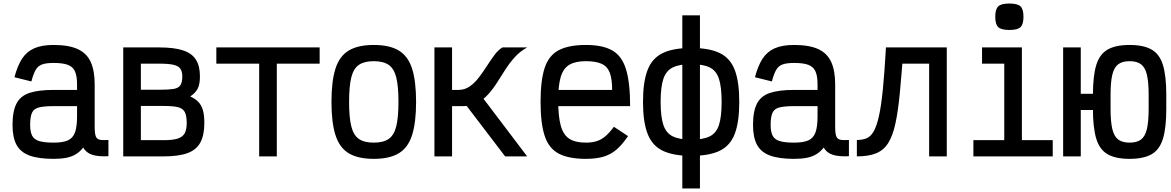

<svg xmlns="http://www.w3.org/2000/svg" viewBox="-20 -887 6640 1089"><path d="M284 14Q198 14 147 -5Q96 -24 73.5 -66Q51 -108 51 -178Q51 -256 73.5 -299.5Q96 -343 147 -360Q198 -377 284 -377H417V-409Q417 -455 405.5 -481.5Q394 -508 365.5 -519Q337 -530 284 -530Q242 -530 218.5 -521.5Q195 -513 182 -490Q169 -467 158 -425L62 -449Q79 -514 105 -554Q131 -594 174 -613Q217 -632 284 -632Q371 -632 422 -608Q473 -584 495 -534.5Q517 -485 517 -409V-168Q517 -131 523 -114.5Q529 -98 546 -94.5Q563 -91 595 -93V-1Q538 2 503.5 -9Q469 -20 452 -50Q434 -27 410.5 -12.5Q387 2 356 8Q325 14 284 14ZM284 -78Q337 -78 365.5 -91Q394 -104 405.5 -136.5Q417 -169 417 -226V-285H284Q231 -285 202 -278Q173 -271 162 -248.5Q151 -226 151 -178Q151 -140 162 -118Q173 -96 202 -87Q231 -78 284 -78Z M679 0V-618H884Q967 -618 1017.5 -601.5Q1068 -585 1091 -549Q1114 -513 1114 -454Q1114 -408 1101 -383.5Q1088 -359 1059 -340Q1088 -327 1105.5 -308.5Q1123 -290 1131 -261.5Q1139 -233 1139 -189Q1139 -121 1116.5 -79Q1094 -37 1043.5 -18.5Q993 0 909 0ZM779 -92H909Q960 -92 988 -101Q1016 -110 1027.5 -131Q1039 -152 1039 -189Q1039 -232 1027.5 -252.5Q1016 -273 988 -279.5Q960 -286 909 -286H779ZM779 -378H884Q936 -378 964 -382.5Q992 -387 1003 -403.5Q1014 -420 1014 -454Q1014 -481 1003 -497Q992 -513 964 -519.5Q936 -526 884 -526H779Z M1450 0V-618H1550V0ZM1207 -526V-618H1793V-526Z M2100 14Q2010 14 1957.5 -18Q1905 -50 1882.5 -121.5Q1860 -193 1860 -309Q1860 -426 1882.5 -497Q1905 -568 1957.5 -600Q2010 -632 2100 -632Q2190 -632 2242.5 -600Q2295 -568 2317.5 -497Q2340 -426 2340 -309Q2340 -193 2317.5 -121.5Q2295 -50 2242.5 -18Q2190 14 2100 14ZM2100 -78Q2154 -78 2184.5 -99Q2215 -120 2227.5 -170.5Q2240 -221 2240 -309Q2240 -398 2227.5 -448Q2215 -498 2184.5 -519Q2154 -540 2100 -540Q2046 -540 2015.5 -519Q1985 -498 1972.5 -448Q1960 -398 1960 -309Q1960 -221 1972.5 -170.5Q1985 -120 2015.5 -99Q2046 -78 2100 -78Z M2466 -285V-377H2580Q2616 -377 2644.5 -397Q2673 -417 2696.5 -448Q2720 -479 2741.5 -512.5Q2763 -546 2784.5 -575Q2806 -604 2830 -618H2970Q2930 -596 2900.5 -563.5Q2871 -531 2847 -493.5Q2823 -456 2799.5 -419Q2776 -382 2749 -352Q2722 -322 2687.5 -303.5Q2653 -285 2606 -285ZM2444 0V-618H2544V0ZM2845 0 2585 -341 2692 -367 2970 0Z M3303 14Q3206 14 3149.5 -15.5Q3093 -45 3069.5 -116Q3046 -187 3046 -309Q3046 -432 3069.5 -502.5Q3093 -573 3149.5 -602.5Q3206 -632 3303 -632Q3399 -632 3453.5 -600.5Q3508 -569 3531 -493Q3554 -417 3554 -285H3075V-377H3452Q3452 -439 3438.5 -474.5Q3425 -510 3392.5 -525Q3360 -540 3303 -540Q3243 -540 3209 -519.5Q3175 -499 3160.5 -451Q3146 -403 3146 -318Q3146 -227 3160.5 -174.5Q3175 -122 3209 -100Q3243 -78 3303 -78Q3338 -78 3364.5 -86.5Q3391 -95 3414 -114.5Q3437 -134 3462 -168L3542 -115Q3509 -66 3476 -38Q3443 -10 3402 2Q3361 14 3303 14Z M3901 -3Q3799 -3 3739 -32Q3679 -61 3653 -128.5Q3627 -196 3627 -309Q3627 -423 3653 -490Q3679 -557 3739 -586Q3799 -615 3901 -615Q4003 -615 4062.5 -586Q4122 -557 4147.5 -490Q4173 -423 4173 -309Q4173 -195 4147.5 -128Q4122 -61 4062.5 -32Q4003 -3 3901 -3ZM3850 182V-800H3950V182ZM3901 -95Q3968 -95 4005.5 -113.5Q4043 -132 4058 -178.5Q4073 -225 4073 -309Q4073 -393 4058 -439.5Q4043 -486 4005.5 -504.5Q3968 -523 3901 -523Q3834 -523 3796 -504.5Q3758 -486 3742.5 -439.5Q3727 -393 3727 -309Q3727 -225 3742.5 -178.5Q3758 -132 3796 -113.5Q3834 -95 3901 -95Z M4484 14Q4398 14 4347 -5Q4296 -24 4273.5 -66Q4251 -108 4251 -178Q4251 -256 4273.5 -299.5Q4296 -343 4347 -360Q4398 -377 4484 -377H4617V-409Q4617 -455 4605.5 -481.5Q4594 -508 4565.5 -519Q4537 -530 4484 -530Q4442 -530 4418.5 -521.5Q4395 -513 4382 -490Q4369 -467 4358 -425L4262 -449Q4279 -514 4305 -554Q4331 -594 4374 -613Q4417 -632 4484 -632Q4571 -632 4622 -608Q4673 -584 4695 -534.5Q4717 -485 4717 -409V-168Q4717 -131 4723 -114.5Q4729 -98 4746 -94.5Q4763 -91 4795 -93V-1Q4738 2 4703.5 -9Q4669 -20 4652 -50Q4634 -27 4610.5 -12.5Q4587 2 4556 8Q4525 14 4484 14ZM4484 -78Q4537 -78 4565.5 -91Q4594 -104 4605.5 -136.5Q4617 -169 4617 -226V-285H4484Q4431 -285 4402 -278Q4373 -271 4362 -248.5Q4351 -226 4351 -178Q4351 -140 4362 -118Q4373 -96 4402 -87Q4431 -78 4484 -78Z M5250 0V-526H5026V-618H5350V0ZM4840 0V-93Q4871 -93 4894.5 -102.5Q4918 -112 4935 -141Q4952 -170 4965 -227.5Q4978 -285 4987.5 -380.5Q4997 -476 5005 -618H5105Q5094 -469 5084 -362.5Q5074 -256 5058.5 -185.5Q5043 -115 5017 -74.5Q4991 -34 4948 -17Q4905 0 4840 0Z M5676 0V-589L5739 -526H5550V-618H5776V0ZM5501 0V-92H5951V0ZM5705 -717Q5659 -717 5642 -733Q5625 -749 5625 -792Q5625 -835 5642 -851Q5659 -867 5705 -867Q5751 -867 5768 -851Q5785 -835 5785 -792Q5785 -749 5768 -733Q5751 -717 5705 -717Z M6387 14Q6308 14 6262.5 -12Q6217 -38 6198 -100Q6179 -162 6179 -269V-349Q6179 -457 6198 -518.5Q6217 -580 6262.5 -606Q6308 -632 6387 -632Q6466 -632 6511.5 -606Q6557 -580 6576 -518.5Q6595 -457 6595 -349V-269Q6595 -162 6576 -100Q6557 -38 6511.5 -12Q6466 14 6387 14ZM6010 0V-618H6110V0ZM6056 -263V-355H6235V-263ZM6387 -78Q6428 -78 6451.5 -95.5Q6475 -113 6485 -155Q6495 -197 6495 -269V-349Q6495 -422 6485 -463.5Q6475 -505 6451.5 -522.5Q6428 -540 6387 -540Q6346 -540 6322.5 -522.5Q6299 -505 6289 -463.5Q6279 -422 6279 -349V-269Q6279 -197 6289 -155Q6299 -113 6322.5 -95.5Q6346 -78 6387 -78Z"/></svg>

Font: Victor Mono Thin
Style: Regular
Weight: 100
Monospace: yes
Designer: Rune Bjørnerås
Version: Version 1.561;gftools[0.9.30]